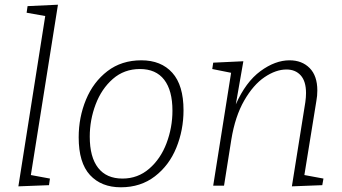

<svg xmlns="http://www.w3.org/2000/svg" viewBox="-20 -788 1452 815"><path d="M97 -762 226 -768 111 -45 192 -30 188 -2 58 3 172 -720 93 -734Z M759 -320Q759 -236 728.5 -161Q698 -86 637.5 -39.5Q577 7 493 7Q410 7 362 -45Q314 -97 314 -205Q314 -290 345 -365Q376 -440 436 -486Q496 -532 580 -532Q664 -532 711.5 -479Q759 -426 759 -320ZM361 -208Q361 -121 396.5 -75.5Q432 -30 500 -30Q565 -30 613.5 -72Q662 -114 687 -180.5Q712 -247 712 -318Q712 -404 677 -449.5Q642 -495 574 -495Q507 -495 459 -453Q411 -411 386 -345Q361 -279 361 -208Z M1272 -45 1353 -30 1348 -2 1219 3 1276 -354Q1279 -375 1279 -393Q1279 -443 1256.5 -468Q1234 -493 1196 -493Q1151 -493 1103 -460.5Q1055 -428 1016.5 -361Q978 -294 962 -196L931 0H885L961 -479L881 -495L885 -522L1013 -528L981 -345Q1023 -440 1085.5 -486Q1148 -532 1209 -532Q1262 -532 1294.5 -499Q1327 -466 1327 -404Q1327 -381 1323 -360Z"/></svg>

Font: Bitter Pro Light
Style: Italic
Weight: 300
Italic angle: -9°
Designer: Sol Matas, and Bitter project Authors
Foundry: Sol Matas
Version: Version 1.010